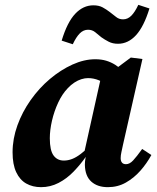

<svg xmlns="http://www.w3.org/2000/svg" viewBox="-20 -759 648 794"><path d="M150 15Q115 15 88.5 0Q62 -15 47 -47Q32 -79 32 -129Q32 -185 52 -240.5Q72 -296 107 -345.5Q142 -395 186.5 -432.5Q231 -470 279.5 -492Q328 -514 374 -514Q399 -514 419 -508Q439 -502 456.5 -491Q474 -480 491 -464L434 -399Q411 -418 389 -427Q367 -436 344 -436Q331 -436 316.5 -431.5Q302 -427 287.5 -417.5Q273 -408 260 -394Q237 -370 220.5 -334.5Q204 -299 195 -260Q186 -221 186 -187Q186 -137 201.5 -116Q217 -95 244 -95Q261 -95 278 -101.5Q295 -108 314 -122.5Q333 -137 356 -159L358 -112H336Q313 -79 284.5 -49.5Q256 -20 222 -2.5Q188 15 150 15ZM426 15Q383 15 357.5 -8Q332 -31 331 -77Q331 -84 331.5 -90Q332 -96 333 -101.5Q334 -107 335 -112L325 -113L400 -450L427 -451L521 -521L569 -515L489 -162Q485 -143 482 -129.5Q479 -116 479 -105Q479 -93 484.5 -86.5Q490 -80 501 -80Q516 -80 530.5 -95.5Q545 -111 568 -143L606 -118Q587 -83 560.5 -53Q534 -23 500.5 -4Q467 15 426 15ZM235 -591Q258 -667 291 -702Q324 -737 366 -737Q389 -737 404.5 -728.5Q420 -720 433 -710Q448 -699 460 -689Q472 -679 489 -679Q508 -679 523 -694Q538 -709 552 -739L598 -724Q575 -649 542.5 -613.5Q510 -578 468 -578Q446 -578 429.5 -586.5Q413 -595 399 -605Q386 -616 373.5 -626Q361 -636 344 -636Q325 -636 310 -621Q295 -606 281 -576Z"/></svg>

Font: Source Serif 4
Style: Bold Italic
Weight: 700
Italic angle: -12°
Designer: Frank Grießhammer
Foundry: Adobe Systems Incorporated
Version: Version 4.004;hotconv 1.0.116;makeotfexe 2.5.65601